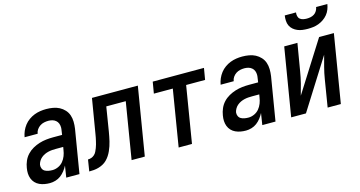

<svg xmlns="http://www.w3.org/2000/svg" viewBox="-79 -1075 2657 1419"><g transform="rotate(-15 1250.0 -366.0)"><path d="M157 8Q136 8 116 4.5Q96 1 77.5 -7.5Q59 -16 45.5 -30.5Q32 -45 25 -63.5Q18 -82 17 -102.5Q16 -123 20 -145Q24 -171 35 -196.5Q46 -222 65 -242.5Q84 -263 109 -277Q134 -291 160 -299Q186 -307 212.5 -310Q239 -313 265 -313H335L340 -347Q341 -352 341.5 -358Q342 -364 342 -369Q342 -385 336.5 -399Q331 -413 319.5 -422.5Q308 -432 293.5 -436Q279 -440 263 -440Q247 -440 230.5 -436.5Q214 -433 199.5 -423.5Q185 -414 175 -399.5Q165 -385 163 -369V-368H63V-369Q67 -392 76.5 -414Q86 -436 101 -455.5Q116 -475 136.5 -489.5Q157 -504 179 -512.5Q201 -521 224 -524.5Q247 -528 270 -528Q296 -528 322 -523.5Q348 -519 370 -507.5Q392 -496 409 -477.5Q426 -459 434 -435.5Q442 -412 442.5 -385.5Q443 -359 439 -332L384 0H283L297 -89Q287 -69 272.5 -50.5Q258 -32 240 -18.5Q222 -5 200 1.5Q178 8 157 8ZM200 -80Q222 -80 244 -90Q266 -100 281 -118Q296 -136 304.5 -158Q313 -180 316 -202L320 -225H265Q250 -225 235.5 -224Q221 -223 206 -219.5Q191 -216 177 -209.5Q163 -203 151 -193Q139 -183 131 -169.5Q123 -156 120 -142Q118 -126 124 -112.5Q130 -99 142.5 -92Q155 -85 170 -82.5Q185 -80 200 -80Z M459 0 473 -88Q486 -88 499 -92.5Q512 -97 522.5 -106.5Q533 -116 539 -128.5Q545 -141 550 -153.5Q555 -166 558.5 -179Q562 -192 565 -205Q568 -218 570.5 -230.5Q573 -243 575 -256L619 -520H970L884 0H783L854 -432H705L675 -247Q672 -229 668.5 -211.5Q665 -194 661 -176.5Q657 -159 651 -141.5Q645 -124 637.5 -107Q630 -90 619.5 -74Q609 -58 595.5 -44.5Q582 -31 565 -22Q548 -13 530 -8Q512 -3 494.5 -1.5Q477 0 459 0Z M1143 0 1214 -432H1069L1084 -520H1476L1461 -432H1316L1245 0Z M1657 8Q1636 8 1616 4.5Q1596 1 1577.5 -7.5Q1559 -16 1545.5 -30.5Q1532 -45 1525 -63.5Q1518 -82 1517 -102.5Q1516 -123 1520 -145Q1524 -171 1535 -196.5Q1546 -222 1565 -242.5Q1584 -263 1609 -277Q1634 -291 1660 -299Q1686 -307 1712.5 -310Q1739 -313 1765 -313H1835L1840 -347Q1841 -352 1841.5 -358Q1842 -364 1842 -369Q1842 -385 1836.5 -399Q1831 -413 1819.5 -422.5Q1808 -432 1793.5 -436Q1779 -440 1763 -440Q1747 -440 1730.5 -436.5Q1714 -433 1699.5 -423.5Q1685 -414 1675 -399.5Q1665 -385 1663 -369V-368H1563V-369Q1567 -392 1576.5 -414Q1586 -436 1601 -455.5Q1616 -475 1636.5 -489.5Q1657 -504 1679 -512.5Q1701 -521 1724 -524.5Q1747 -528 1770 -528Q1796 -528 1822 -523.5Q1848 -519 1870 -507.5Q1892 -496 1909 -477.5Q1926 -459 1934 -435.5Q1942 -412 1942.5 -385.5Q1943 -359 1939 -332L1884 0H1783L1797 -89Q1787 -69 1772.5 -50.5Q1758 -32 1740 -18.5Q1722 -5 1700 1.5Q1678 8 1657 8ZM1700 -80Q1722 -80 1744 -90Q1766 -100 1781 -118Q1796 -136 1804.5 -158Q1813 -180 1816 -202L1820 -225H1765Q1750 -225 1735.5 -224Q1721 -223 1706 -219.5Q1691 -216 1677 -209.5Q1663 -203 1651 -193Q1639 -183 1631 -169.5Q1623 -156 1620 -142Q1618 -126 1624 -112.5Q1630 -99 1642.5 -92Q1655 -85 1670 -82.5Q1685 -80 1700 -80Z M2004 0 2090 -520H2191L2156 -312Q2149 -268 2138 -224Q2127 -180 2114 -136L2357 -520H2470L2384 0H2283L2317 -208Q2324 -252 2335.5 -296Q2347 -340 2359 -384L2117 0ZM2293 -600Q2273 -600 2253 -602.5Q2233 -605 2215 -612.5Q2197 -620 2182.5 -632.5Q2168 -645 2160 -662Q2152 -679 2151 -699.5Q2150 -720 2153 -740H2239Q2237 -726 2240 -712Q2243 -698 2253 -689.5Q2263 -681 2277 -678Q2291 -675 2305 -675Q2319 -675 2334 -678Q2349 -681 2362 -689.5Q2375 -698 2383 -712Q2391 -726 2393 -740H2479Q2476 -720 2468 -699.5Q2460 -679 2446 -662Q2432 -645 2413.5 -632.5Q2395 -620 2375 -612.5Q2355 -605 2334 -602.5Q2313 -600 2293 -600Z"/></g></svg>

Font: Iosevka Semibold Oblique
Style: Regular
Weight: 600
Italic angle: -9°
Monospace: yes
Designer: Belleve Invis
Foundry: Belleve Invis
Version: Version 32.5.0; ttfautohint (v1.8.4)